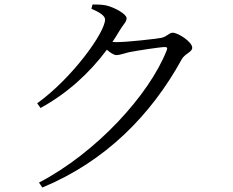

<svg xmlns="http://www.w3.org/2000/svg" viewBox="-20 -791 1040 857"><path d="M388 -752C423 -737 449 -721 449 -704C449 -646 302 -442 146 -330L161 -309C278 -373 378 -463 457 -569C473 -555 489 -545 500 -545C514 -545 535 -553 556 -558C592 -565 694 -581 716 -581C725 -581 729 -578 724 -566C646 -368 411 -110 154 24L169 46C451 -71 654 -277 791 -526C805 -552 838 -558 838 -578C838 -604 775 -645 751 -645C734 -645 727 -628 700 -622C672 -617 549 -603 501 -603C495 -603 489 -603 482 -604C494 -621 505 -640 516 -658C531 -683 545 -693 545 -710C545 -728 492 -758 453 -767C431 -771 411 -771 393 -771Z"/></svg>

Font: Source Han Serif
Style: Regular
Weight: 400
Designer: Ryoko NISHIZUKA 西塚涼子 (kana & ideographs); Frank Grießhammer (Latin, Greek & Cyrillic); Wenlong ZHANG 张文龙 (bopomofo); San
Foundry: Adobe Systems Incorporated
Version: Version 1.001;PS 1.001;hotconv 16.6.54;makeotf.lib2.5.65590